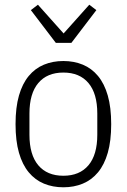

<svg xmlns="http://www.w3.org/2000/svg" viewBox="-20 -783 538 815"><path d="M249 12Q204 12 166.5 -3.5Q129 -19 102 -51.5Q75 -84 60.5 -134.5Q46 -185 46 -256Q46 -327 60.5 -377.5Q75 -428 102 -460.5Q129 -493 166.5 -508.5Q204 -524 249 -524Q294 -524 331.5 -508.5Q369 -493 396 -460.5Q423 -428 437.5 -377.5Q452 -327 452 -256Q452 -185 437.5 -134.5Q423 -84 396 -51.5Q369 -19 331.5 -3.5Q294 12 249 12ZM249 -37Q318 -37 355.5 -81.5Q393 -126 393 -211V-301Q393 -386 355.5 -430.5Q318 -475 249 -475Q180 -475 142.5 -430.5Q105 -386 105 -301V-211Q105 -126 142.5 -81.5Q180 -37 249 -37ZM217 -601 111 -740 141 -763 250 -641 359 -763 389 -740 283 -601Z"/></svg>

Font: IBM Plex Sans Cond Light
Style: Regular
Weight: 300
Width: 3
Designer: Mike Abbink, Paul van der Laan, Pieter van Rosmalen
Foundry: Bold Monday
Version: Version 1.3